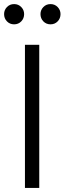

<svg xmlns="http://www.w3.org/2000/svg" viewBox="-39 -919 316 939"><path d="M83 -700H153V0H83ZM159 -850Q159 -870 173 -884.5Q187 -899 208 -899Q229 -899 243 -884.5Q257 -870 257 -850Q257 -829 243 -814.5Q229 -800 208 -800Q187 -800 173 -814.5Q159 -829 159 -850ZM-19 -850Q-19 -870 -5 -884.5Q9 -899 30 -899Q51 -899 65 -884.5Q79 -870 79 -850Q79 -829 65 -814.5Q51 -800 30 -800Q9 -800 -5 -814.5Q-19 -829 -19 -850Z"/></svg>

Font: Be Vietnam Light
Style: Regular
Weight: 300
Designer: Gabriel Lam
Foundry: TypeRant
Version: Version 4.000